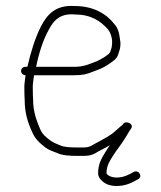

<svg xmlns="http://www.w3.org/2000/svg" viewBox="-20 -491 535 638"><path d="M100 -269C108.5 -311.6 123 -358.7 142 -392C158.1 -424.1 181.1 -446.8 227 -443C281.9 -443 313.6 -422 339 -393C348.1 -382.1 354.9 -359.5 352 -342C352 -331.9 348.1 -326.3 346 -318C342.3 -310.5 335.3 -307.7 325 -300C317 -295.3 309.7 -291.3 303 -288C279.4 -279.4 260.9 -269 228 -269ZM50 -255C50 -247.1 57.1 -241 65 -241C63 -224.8 60 -210 61 -192C61 -181.3 61.3 -170.7 62 -160C62 -114.7 72.7 -83 87 -52C97.2 -28.1 113.2 -14.6 132 0C143.6 8.1 155.4 11.9 169 17C185.9 25.5 212.3 27 236.5 27H256C274.1 27 284.4 24.9 297 18C312.6 7.6 330 1.7 345 -9C339.7 -1 335 6.3 331 13C318.3 34.1 306 52.5 306 85C306 93.7 310 101.7 318 109C329.9 120.9 345.5 127 368 127C397.9 127 418.7 116 438 105C455.7 96.8 441.9 72.2 425 80C410 88.6 391.1 99 368 99C360.7 99 354.3 98 349 96C345.3 94.8 334 89.5 334 84C334 59.5 344.8 43.8 354.5 28C365.1 10.7 381.6 -9.4 392 -26L402 -42C404.6 -47.2 410.8 -56.7 415 -63C422.8 -72.7 414.7 -82.1 404 -84C394.9 -85.8 390.6 -82.3 388 -77C382 -72.3 374.7 -66 366 -58C345.1 -38.8 326.5 -30.6 302 -17L284 -7C275.6 -2.2 267.5 -1 256 -1H237C218.3 -1 193 -1.5 180 -8C168.1 -13.3 158.9 -15.9 149 -23C133.8 -34.4 120.7 -43.8 113 -63C101.3 -91.1 90 -119.9 90 -160C89.3 -171.3 89 -182.3 89 -193C87.8 -210.9 91.4 -225.4 93 -241H228C255.2 -241 269.7 -244.7 289 -253C309.1 -260.2 323.5 -265.5 340 -277C354.7 -287.2 368.5 -294.6 373 -311C375.8 -320.9 380 -329.6 380 -341C380.7 -346.3 380.3 -352 379 -358C376.1 -381.4 372.9 -396.6 360 -411C332.7 -446 289.8 -471 228 -471C167 -475.1 137.8 -444.9 117 -405C96.8 -366.2 82.1 -316.9 71 -269H64C56.1 -269 50 -262.9 50 -255Z"/></svg>

Font: HoneyBee
Style: XLit
Weight: 200
Foundry: Cannot Into Space Fonts
Version: Version 0.89